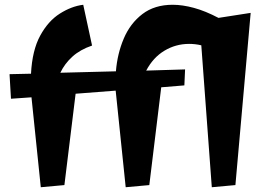

<svg xmlns="http://www.w3.org/2000/svg" viewBox="-20 -770 1141 805"><path d="M151 15 112 -362 26 -356 20 -459 110 -461Q115 -559 148.5 -620.5Q182 -682 231 -713Q280 -744 329 -750L366 -579Q316 -562 283.5 -532.5Q251 -503 233 -465L466 -471Q472 -545 499 -608.5Q526 -672 577 -711Q628 -750 704 -750Q745 -750 793 -737Q841 -724 896 -695L1031 -716L967 6L868 15L824 -580Q799 -586 773 -586Q717 -586 669.5 -557.5Q622 -529 593 -474L756 -479L753 -412L656 -404L606 6L507 15L465 -390L297 -377L250 6Z"/></svg>

Font: Joti One
Style: Regular
Weight: 400
Designer: Eduardo Rodriguez Tunni
Foundry: Eduardo Rodriguez Tunni
Version: Version 1.002; ttfautohint (v1.8.4.7-5d5b);gftools[0.9.24]